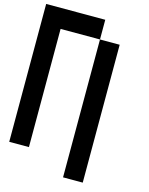

<svg xmlns="http://www.w3.org/2000/svg" viewBox="-143 -963 912 1177"><g transform="rotate(15 312.5 -375.0)"><path d="M0 0V-875H375V-750H125V0ZM500 125H375V-750H500Z"/></g></svg>

Font: Galmuri7 Regular
Style: Regular
Weight: 400
Designer: Lee Minseo (quiple)
Version: Version 2.399;hotconv 1.1.1;makeotfexe 2.6.0 DEVELOPMENT